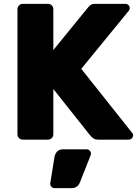

<svg xmlns="http://www.w3.org/2000/svg" viewBox="-20 -720 713 990"><path d="M666 -22Q666 -13 659.5 -6.5Q653 0 644 0H485Q472 0 463 -5.5Q454 -11 444 -23L255 -261V-27Q255 -16 247 -8Q239 0 228 0H97Q86 0 78 -8Q70 -16 70 -27V-673Q70 -684 78 -692Q86 -700 97 -700H228Q239 -700 247 -692Q255 -684 255 -673V-462L431 -678Q439 -688 447 -694Q455 -700 471 -700H627Q636 -700 642.5 -693.5Q649 -687 649 -678Q649 -672 646 -667L399 -365L663 -33Q666 -29 666 -22ZM304 50H427Q436 50 442.5 56.5Q449 63 449 72Q449 76 448 79L393 218Q381 250 350 250H261Q252 250 245.5 243.5Q239 237 239 228V226L261 89Q264 73 274.5 61.5Q285 50 304 50Z"/></svg>

Font: Rubik
Style: Regular
Weight: 700
Designer: Hubert & Fischer
Foundry: Hubert & Fischer
Version: Version 1.100